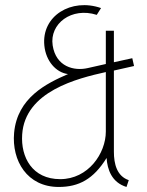

<svg xmlns="http://www.w3.org/2000/svg" viewBox="-20 -731 583 762"><path d="M491 -16C444 -32 432 -80 432 -129V-451L512 -469L505 -500L432 -484V-609H400V-477L329 -461C274 -448 202 -466 189 -551C176 -637 264 -704 364 -672L381 -699C263 -740 144 -668 156 -550C162 -489 202 -443 250 -437C165 -400 49 -344 36 -204C26 -93 88 11 213 11C293 11 351 -20 403 -104C406 -59 423 -7 482 11ZM400 -209C400 -122 330 -20 219 -20C108 -20 62 -107 68 -197C79 -369 288 -420 400 -445Z"/></svg>

Font: Advent Pro
Style: ExtraLight
Weight: 250
Designer: Andreas Kalpakidis
Foundry: Andreas Kalpakidis
Version: Version 2.002 2007